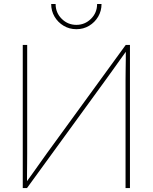

<svg xmlns="http://www.w3.org/2000/svg" viewBox="-20 -956 777 976"><path d="M640.6 0H618.2V-551.3Q618.2 -576.7 618.7 -602.1Q619.1 -627.4 619.4 -652.8Q619.6 -678.2 619.6 -703.6H627.4Q608.9 -678.2 590.8 -652.8Q572.8 -627.4 554.7 -602.1Q536.6 -576.7 518.1 -551.3L117.2 0H95.7V-727.5H118.2V-175.3Q118.2 -149.9 117.9 -124.5Q117.7 -99.1 117.4 -74Q117.2 -48.8 117.2 -23.4H108.9Q127.4 -48.8 145.3 -74Q163.1 -99.1 181.2 -124.5Q199.2 -149.9 217.3 -175.3L619.1 -727.5H640.6ZM368.2 -807.6Q332.5 -807.6 303.5 -825Q274.4 -842.3 257.3 -871.3Q240.2 -900.4 240.2 -935.5H262.7Q262.7 -891.1 293.7 -860.4Q324.7 -829.6 368.2 -829.6Q411.6 -829.6 442.6 -860.4Q473.6 -891.1 473.6 -935.5H496.1Q496.1 -900.4 479 -871.3Q461.9 -842.3 433.1 -825Q404.3 -807.6 368.2 -807.6Z"/></svg>

Font: Inter 24pt Thin
Style: Regular
Weight: 250
Designer: Rasmus Andersson
Foundry: rsms
Version: Version 4.001;git-66647c0bb